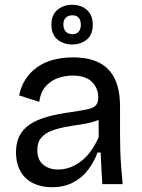

<svg xmlns="http://www.w3.org/2000/svg" viewBox="-20 -770 593 803"><path d="M197 13Q154 13 120 -3Q86 -19 66.5 -52Q47 -85 47 -134Q47 -172 60.5 -200Q74 -228 102.5 -248Q131 -268 176 -281Q221 -294 284 -302Q322 -308 346 -313Q370 -318 380.5 -329Q391 -340 391 -363Q391 -401 364.5 -427.5Q338 -454 283 -454Q254 -454 224 -444Q194 -434 172 -410Q150 -386 144 -344L60 -371Q68 -409 86.5 -438Q105 -467 134 -488Q163 -509 201.5 -519.5Q240 -530 286 -530Q351 -530 394.5 -508Q438 -486 460 -440.5Q482 -395 482 -324V-211Q482 -179 483 -142.5Q484 -106 487 -69Q490 -32 493 0H408Q406 -33 404 -66Q402 -99 401 -132H388Q374 -94 349 -60.5Q324 -27 286 -7Q248 13 197 13ZM223 -61Q246 -61 269 -68.5Q292 -76 315 -92.5Q338 -109 357.5 -135Q377 -161 393 -197L392 -291L419 -287Q403 -271 376.5 -262.5Q350 -254 318 -249.5Q286 -245 254 -239Q222 -233 195.5 -223Q169 -213 152.5 -194Q136 -175 136 -142Q136 -102 160.5 -81.5Q185 -61 223 -61ZM282 -584Q245 -584 220 -605Q195 -626 195 -667Q195 -708 220.5 -729Q246 -750 281 -750Q319 -750 343.5 -728.5Q368 -707 368 -666Q368 -625 343 -604.5Q318 -584 282 -584ZM283 -627Q300 -627 309 -637.5Q318 -648 318 -666Q318 -686 309 -696Q300 -706 283 -706Q265 -706 255 -696Q245 -686 245 -668Q245 -649 255 -638Q265 -627 283 -627Z"/></svg>

Font: Bricolage Grotesque 20pt
Style: Regular
Weight: 400
Version: Version 1.001;gftools[0.9.33.dev8+g029e19f]